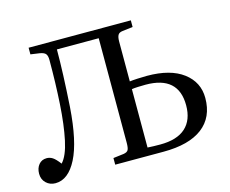

<svg xmlns="http://www.w3.org/2000/svg" viewBox="-101 -852 1204 1007"><g transform="rotate(-15 501.0 -348.5)"><path d="M83 13Q53 13 32.5 -6.5Q12 -26 12 -57Q12 -87 28 -106.5Q44 -126 71 -126Q88 -126 103 -116.5Q118 -107 140 -78Q171 -111 188 -190.5Q205 -270 212 -381.5Q219 -493 219 -620Q219 -642 211 -652.5Q203 -663 179 -667L130 -674V-710H685V-674L628 -667Q610 -665 603.5 -653.5Q597 -642 597 -618V-402Q611 -404 639.5 -405.5Q668 -407 691 -407Q818 -407 887.5 -354.5Q957 -302 957 -216Q957 -111 884 -55.5Q811 0 672 0H410V-36L467 -43Q486 -46 492 -56.5Q498 -67 498 -96V-663H271Q271 -601 268 -523.5Q265 -446 259 -353Q246 -169 199.5 -78Q153 13 83 13ZM597 -43Q612 -42 630 -41.5Q648 -41 666 -41Q757 -41 803.5 -83Q850 -125 850 -205Q850 -364 672 -364Q653 -364 630.5 -363Q608 -362 597 -360Z"/></g></svg>

Font: Literata 36pt
Style: Regular
Weight: 400
Designer: Latin by Veronika Burian and Jose Scaglione. Greek by Irene Vlachou. Cyrillic by Vera Evstafieva.
Foundry: TypeTogether
Version: Version 3.002